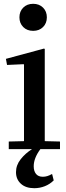

<svg xmlns="http://www.w3.org/2000/svg" viewBox="-20 -783 348 1008"><path d="M211 -528 215 -526V-42L295 -40V0H192Q157 47 157 90Q157 115 169 130Q181 145 205 145Q228 145 252 131L254 132L262 164Q242 184 215.5 194.5Q189 205 160 205Q115 205 89.5 181.5Q64 158 64 121Q64 84 88.5 53Q113 22 148 0H26V-40L106 -42V-444L104 -446L17 -442L11 -474ZM154 -763Q186 -763 206 -743Q226 -723 226 -692Q226 -661 206 -641Q186 -621 154 -621Q122 -621 102 -641Q82 -661 82 -692Q82 -723 102 -743Q122 -763 154 -763Z"/></svg>

Font: Minipax
Style: Bold
Weight: 500
Designer: Raphaël Ronot, Igor Stepanchenko (Cyrillic)
Foundry: steppetype
Version: Version 1.002